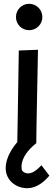

<svg xmlns="http://www.w3.org/2000/svg" viewBox="-20 -741 290 1011"><path d="M198 129C168 162 145 172 128 172C107 172 96 157 96 157C96 157 71 92 171 13C171 13 172 -106 180 -479L79 -475C75 -180 71 -15 71 7C23 64 10 111 10 145C10 209 65 250 123 250C157 250 198 234 240 184ZM203 -651C203 -690 172 -721 133 -721C95 -721 64 -690 64 -651C64 -613 95 -582 133 -582C172 -582 203 -613 203 -651Z"/></svg>

Font: McLaren
Style: Regular
Weight: 400
Designer: Astigmatic (AOETI)
Foundry: Astigmatic (AOETI)
Version: Version 1.000